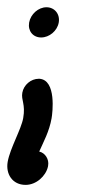

<svg xmlns="http://www.w3.org/2000/svg" viewBox="-28 -513 242 537"><path d="M136.3 -450C140.4 -473.6 124.7 -492.7 102 -492.7C79.3 -492.7 57.7 -473.6 53.5 -450C49.4 -426.4 64.3 -408.2 87.1 -408.2C109.8 -408.2 132.1 -426.4 136.3 -450ZM36.9 -182.7C31.3 -151.3 0.2 -98.3 -6.5 -60.5C-12.5 -26.3 6.7 4.1 43.7 4.1C73.1 4.1 99.8 -20.1 106 -46.4L106.6 -50C109.7 -67.3 98.4 -85.5 81.7 -89.1C93.8 -116.7 109.8 -145 116.3 -182.3C119 -197.3 130.2 -289.5 82.2 -292.7H80.4C58.5 -292.7 38.2 -275.5 34.4 -253.6C30.7 -232.6 43.8 -222 36.9 -182.7Z"/></svg>

Font: TudorRose
Style: Oblique
Weight: 500
Italic angle: 10°
Version: Version 001.000